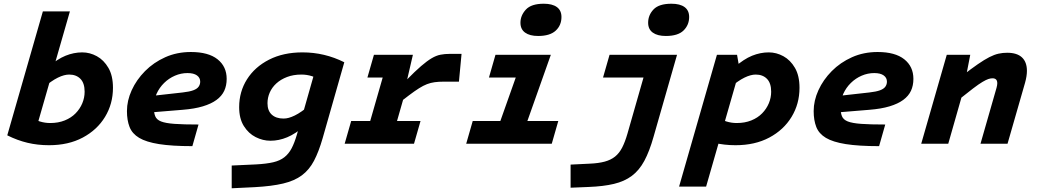

<svg xmlns="http://www.w3.org/2000/svg" viewBox="-20 -771 5566 1030"><path d="M355 -710 163 -42 51 -45H19L210 -710ZM145 -144Q166 -128 193.5 -119.5Q221 -111 249 -111Q293 -111 327.5 -125Q362 -139 385.5 -163Q409 -187 421.5 -217Q434 -247 434 -279Q434 -325 411.5 -348Q389 -371 351 -371Q338 -371 323 -367Q308 -363 290.5 -354.5Q273 -346 253 -332Q233 -318 209 -298L237 -410Q287 -454 331.5 -472Q376 -490 421 -490Q462 -490 499.5 -469.5Q537 -449 561.5 -407Q586 -365 586 -300Q586 -214 543.5 -144Q501 -74 424 -33Q347 8 243 8Q182 8 127.5 -5Q73 -18 19 -45Z M986 -379Q951 -379 918.5 -365Q886 -351 860.5 -326Q835 -301 820 -268Q805 -235 805 -197Q805 -167 812.5 -148Q820 -129 844 -119.5Q868 -110 916 -106.5Q964 -103 1045 -103L1012 13Q902 13 833 2Q764 -9 726.5 -31.5Q689 -54 675 -90Q661 -126 661 -175Q661 -231 686.5 -287Q712 -343 758 -389.5Q804 -436 866.5 -464Q929 -492 1004 -492Q1098 -492 1147 -453Q1196 -414 1196 -348Q1196 -312 1183 -284Q1170 -256 1141.5 -235Q1113 -214 1068 -200.5Q1023 -187 960 -182L753 -165L781 -255L960 -275Q996 -279 1016.5 -286.5Q1037 -294 1045.5 -306Q1054 -318 1054 -333Q1054 -354 1036.5 -366.5Q1019 -379 986 -379Z M1573 -50 1687 -451 1816 -437H1827L1711 -30Q1690 43 1664.5 91.5Q1639 140 1599.5 169.5Q1560 199 1499 213.5Q1438 228 1347 233L1223 239V117L1353 111Q1409 108 1445.5 99.5Q1482 91 1505.5 72.5Q1529 54 1544.5 24.5Q1560 -5 1573 -50ZM1701 -338Q1680 -354 1653 -362.5Q1626 -371 1597 -371Q1554 -371 1520 -358Q1486 -345 1462.5 -323.5Q1439 -302 1427 -274.5Q1415 -247 1415 -217Q1415 -177 1438 -156Q1461 -135 1501 -135Q1515 -135 1529.5 -139Q1544 -143 1561.5 -151.5Q1579 -160 1599 -174Q1619 -188 1643 -208L1615 -96Q1565 -53 1520.5 -34.5Q1476 -16 1431 -16Q1390 -16 1351.5 -35.5Q1313 -55 1288 -95Q1263 -135 1263 -196Q1263 -279 1305 -345.5Q1347 -412 1423.5 -451Q1500 -490 1603 -490Q1721 -490 1827 -437Z M2195 -477 2163 -339H2172L2075 0H1931L2068 -477ZM2100 -203 2161 -342Q2207 -389 2239 -416.5Q2271 -444 2295.5 -458.5Q2320 -473 2343 -477.5Q2366 -482 2393 -482H2456L2442 -333H2362Q2333 -333 2311.5 -330Q2290 -327 2270.5 -319.5Q2251 -312 2228 -297.5Q2205 -283 2174.5 -260Q2144 -237 2100 -203ZM1986 -477H2149L2114 -355H1951ZM1864 -122H2236L2201 0H1829Z M2790 -477H2935L2766 0H2621ZM2638 -477H2867L2832 -355H2603ZM2516 -122H2975L2940 0H2481ZM2867 -578Q2822 -578 2797 -596Q2772 -614 2772 -649Q2772 -688 2801 -719.5Q2830 -751 2897 -751Q2943 -751 2967.5 -733Q2992 -715 2992 -680Q2992 -635 2961 -606.5Q2930 -578 2867 -578Z M3486 -37Q3464 41 3436.5 92Q3409 143 3369.5 172.5Q3330 202 3273.5 215.5Q3217 229 3137 232L3041 236V112L3143 107Q3191 105 3224 96Q3257 87 3279.5 69Q3302 51 3317.5 21Q3333 -9 3346 -54L3467 -477H3612ZM3250 -477H3542L3507 -355H3215ZM3552 -578Q3507 -578 3482 -596Q3457 -614 3457 -649Q3457 -690 3486 -720.5Q3515 -751 3582 -751Q3628 -751 3652.5 -733Q3677 -715 3677 -680Q3677 -637 3647 -607.5Q3617 -578 3552 -578Z M3623 230 3826 -477H3934L3945 -413V-386L3768 230ZM3828 -144Q3849 -128 3876.5 -119.5Q3904 -111 3932 -111Q3976 -111 4010.5 -125Q4045 -139 4068.5 -163Q4092 -187 4104.5 -217Q4117 -247 4117 -279Q4117 -325 4094.5 -348Q4072 -371 4034 -371Q4021 -371 4006 -367Q3991 -363 3973.5 -354.5Q3956 -346 3936 -332Q3916 -318 3892 -298L3920 -410Q3970 -454 4014.5 -472Q4059 -490 4104 -490Q4145 -490 4182.5 -469.5Q4220 -449 4244.5 -407Q4269 -365 4269 -300Q4269 -214 4226.5 -144Q4184 -74 4107 -33Q4030 8 3926 8Q3865 8 3810.5 -5Q3756 -18 3702 -45Z M4670 -379Q4635 -379 4602.5 -365Q4570 -351 4544.5 -326Q4519 -301 4504 -268Q4489 -235 4489 -197Q4489 -167 4496.5 -148Q4504 -129 4528 -119.5Q4552 -110 4600 -106.5Q4648 -103 4729 -103L4696 13Q4586 13 4517 2Q4448 -9 4410.5 -31.5Q4373 -54 4359 -90Q4345 -126 4345 -175Q4345 -231 4370.5 -287Q4396 -343 4442 -389.5Q4488 -436 4550.5 -464Q4613 -492 4688 -492Q4782 -492 4831 -453Q4880 -414 4880 -348Q4880 -312 4867 -284Q4854 -256 4825.5 -235Q4797 -214 4752 -200.5Q4707 -187 4644 -182L4437 -165L4465 -255L4644 -275Q4680 -279 4700.5 -286.5Q4721 -294 4729.5 -306Q4738 -318 4738 -333Q4738 -354 4720.5 -366.5Q4703 -379 4670 -379Z M5185 -477 5157 -333H5162L5067 0H4922L5059 -477ZM5118 -232 5141 -364Q5190 -402 5225.5 -426.5Q5261 -451 5287.5 -464.5Q5314 -478 5336.5 -483Q5359 -488 5383 -488Q5436 -488 5462.5 -463Q5489 -438 5489 -391Q5489 -377 5486.5 -361Q5484 -345 5479 -327L5385 0H5240L5326 -300Q5328 -307 5329 -313.5Q5330 -320 5330 -324Q5330 -338 5323.5 -344.5Q5317 -351 5304 -351Q5294 -351 5282 -347Q5270 -343 5250.5 -331.5Q5231 -320 5199.5 -296Q5168 -272 5118 -232Z"/></svg>

Font: Intel One Mono Light
Style: Italic
Weight: 300
Italic angle: -16°
Monospace: yes
Designer: Fred Shallcrass
Foundry: Frere-Jones Type LLC
Version: Version 1.004